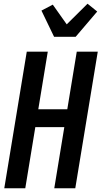

<svg xmlns="http://www.w3.org/2000/svg" viewBox="-20 -1013 546 1033"><path d="M3 0 124 -735H237L186 -425H342L393 -735H506L385 0H272L326 -329H170L116 0ZM271 -815 203 -956 264 -988 339 -882 451 -993 503 -951 387 -815Z"/></svg>

Font: Iosevka
Style: Bold Italic
Weight: 700
Italic angle: -9°
Monospace: yes
Designer: Belleve Invis
Foundry: Belleve Invis
Version: Version 32.5.0; ttfautohint (v1.8.4)